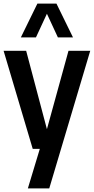

<svg xmlns="http://www.w3.org/2000/svg" viewBox="-20 -828 522 1068"><path d="M162 0 0 -545.5H125.5L241 -109.5L361 -545.5H482L254 220H135L201.5 0ZM96 -620 188 -808H294L386 -620H302L241 -751.5L180 -620Z"/></svg>

Font: Encode Sans Condensed Condensed SemiBold
Style: Regular
Weight: 600
Width: 3
Designer: Multiple Designers
Foundry: Impallari Type
Version: Version 3.000; ttfautohint (v1.8.3) -l 8 -r 50 -G 200 -x 14 